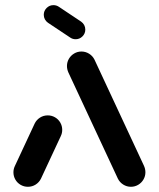

<svg xmlns="http://www.w3.org/2000/svg" viewBox="-20 -716 609 736"><path d="M87 0Q71.9 0 59.1 -7.4Q46.3 -14.8 38.9 -27.6Q31.5 -40.4 31.5 -55.6Q31.5 -68.5 37.4 -80.4L113 -242.6Q120 -256.7 133.3 -265.2Q146.7 -273.7 163 -273.7Q178.1 -273.7 190.9 -266.3Q203.7 -258.9 211.1 -246.1Q218.5 -233.3 218.5 -218.1Q218.5 -205.2 212.6 -193.3L137 -31.1Q130 -17 116.7 -8.5Q103.3 0 87 0ZM537.4 -55.6Q537.4 -40.7 530 -28Q522.6 -15.2 509.8 -7.6Q497 0 481.9 0Q465.9 0 452.4 -8.5Q438.9 -17 431.9 -31.1L242.2 -438.1Q236.7 -450.4 236.7 -463Q236.7 -477.8 244.1 -490.6Q251.5 -503.3 264.3 -510.9Q277 -518.5 292.2 -518.5Q308.1 -518.5 321.7 -510Q335.2 -501.5 342.2 -487.4L531.9 -80.4Q537.4 -68.1 537.4 -55.6ZM147.8 -659.3Q147.8 -674.4 158.7 -685.4Q169.6 -696.3 184.8 -696.3Q196.3 -696.3 205.6 -690L291.1 -633Q298.5 -627.8 302.8 -619.8Q307 -611.9 307 -602.6Q307 -587.4 296.1 -576.5Q285.2 -565.6 270 -565.6Q258.5 -565.6 249.3 -571.9L163.7 -628.9Q156.3 -634.1 152 -642Q147.8 -650 147.8 -659.3Z"/></svg>

Font: 26F Galaxy Hebrew Black
Style: Regular
Weight: 900
Designer: C₂₉H₂₅N₃O₅
Version: Version 1.000